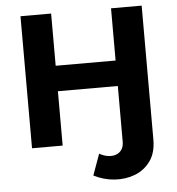

<svg xmlns="http://www.w3.org/2000/svg" viewBox="-59 -756 936 1014"><g transform="rotate(-5 408.5 -248.5)"><path d="M397.2 171.6 437.9 59.2Q460.9 72.4 483.6 75.7Q506.2 78.9 525.1 72.7Q544 66.4 555.7 49.8Q567.3 33.2 567.3 7.6V-700H729.7V10Q729.7 80.1 697.9 124.1Q666.1 168 616 187.3Q565.8 206.6 507.8 202.6Q449.7 198.6 397.2 171.6ZM87.3 0V-700H249.7V0ZM235.9 -288.2V-423.2H586.7V-288.2Z"/></g></svg>

Font: Montserrat Thin
Style: Regular
Weight: 100
Designer: Julieta Ulanovsky
Foundry: Julieta Ulanovsky
Version: Version 9.000